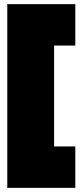

<svg xmlns="http://www.w3.org/2000/svg" viewBox="-20 -807 387 923"><path d="M15 -787H342V-588H240V-103H342V96H15Z"/></svg>

Font: Readiness Black
Style: Regular
Weight: 900
Designer: Katatrad Team
Foundry: CadsonDemak
Version: Version 1.00;April 23, 2019;FontCreator 11.5.0.2425 64-bit; 